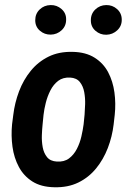

<svg xmlns="http://www.w3.org/2000/svg" viewBox="-20 -748 523 777"><path d="M28.8 -244.6 33.7 -282.7Q39.6 -332 57.1 -378.4Q74.7 -424.8 104.5 -461.4Q134.3 -498 176.5 -518.8Q218.8 -539.6 274.4 -538.1Q327.1 -537.1 362.8 -514.6Q398.4 -492.2 417.7 -455.6Q437 -418.9 443.1 -374Q449.2 -329.1 444.3 -283.2L439.9 -244.6Q434.1 -195.3 416.3 -148.9Q398.4 -102.5 368.7 -66.2Q338.9 -29.8 296.9 -9.3Q254.9 11.2 199.7 9.8Q146 8.8 110.8 -13.7Q75.7 -36.1 56.2 -72.8Q36.6 -109.4 30.5 -154.1Q24.4 -198.7 28.8 -244.6ZM156.2 -283.2 152.3 -243.7Q150.4 -225.6 149.4 -200.9Q148.4 -176.3 152.8 -152.3Q157.2 -128.4 170.4 -112.1Q183.6 -95.7 210 -94.2Q239.7 -92.3 259.3 -106.9Q278.8 -121.6 291 -145.3Q303.2 -168.9 309.3 -195.6Q315.4 -222.2 318.4 -245.1L322.3 -284.2Q323.7 -301.8 324.5 -326.7Q325.2 -351.6 320.8 -375.5Q316.4 -399.4 303.2 -416Q290 -432.6 263.7 -434.1Q234.9 -435.5 215.6 -420.9Q196.3 -406.2 184.1 -382.3Q171.9 -358.4 165.3 -332Q158.7 -305.7 156.2 -283.2ZM122.6 -666Q122.6 -692.4 140.6 -709.7Q158.7 -727.1 185.1 -727.5Q210 -728 229 -711.4Q248 -694.8 247.6 -669.4Q248 -643.1 229.5 -625.7Q210.9 -608.4 185.5 -607.9Q160.2 -607.4 141.4 -623.8Q122.6 -640.1 122.6 -666ZM347.7 -665Q347.2 -691.9 365.5 -709.5Q383.8 -727.1 409.7 -727.5Q435.1 -728 453.9 -711.2Q472.7 -694.3 472.7 -668.5Q473.1 -642.6 454.3 -625.2Q435.5 -607.9 410.2 -607.4Q385.3 -606.9 366.5 -623.3Q347.7 -639.6 347.7 -665Z"/></svg>

Font: Roboto Condensed SemiBold
Style: Italic
Weight: 600
Italic angle: -12°
Designer: Christian Robertson
Foundry: Google
Version: Version 3.008; 2023